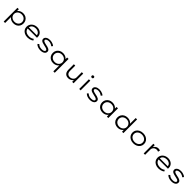

<svg xmlns="http://www.w3.org/2000/svg" viewBox="992 -3926 7328 7328"><g transform="rotate(45 4655.5 -262.0)"><path d="M156 220V-523H231L233 -394L218 -392Q231 -431 266.5 -463Q302 -495 352.5 -514Q403 -533 462 -533Q544 -533 607 -498.5Q670 -464 706.5 -402.5Q743 -341 743 -261Q743 -183 707.5 -122Q672 -61 608.5 -26.5Q545 8 463 8Q401 8 349.5 -11.5Q298 -31 262.5 -63.5Q227 -96 213 -135L232 -136V220ZM450 -63Q514 -63 563.5 -89Q613 -115 640.5 -160Q668 -205 668 -261Q668 -319 639.5 -364.5Q611 -410 562.5 -436Q514 -462 451 -462Q385 -462 334.5 -436Q284 -410 255.5 -364.5Q227 -319 227 -262Q227 -205 255.5 -160.5Q284 -116 334.5 -89.5Q385 -63 450 -63Z M1225 10Q1133 10 1061.5 -24.5Q990 -59 950.5 -120Q911 -181 911 -259Q911 -321 934.5 -371.5Q958 -422 999.5 -458.5Q1041 -495 1096.5 -515Q1152 -535 1215 -535Q1275 -535 1327 -516.5Q1379 -498 1416.5 -464Q1454 -430 1474 -384Q1494 -338 1492 -282L1491 -241H974L963 -304H1434L1416 -293V-317Q1414 -355 1388 -388Q1362 -421 1317.5 -442Q1273 -463 1215 -463Q1151 -463 1099 -442Q1047 -421 1017.5 -377Q988 -333 988 -264Q988 -203 1018 -157.5Q1048 -112 1105 -87Q1162 -62 1238 -62Q1299 -62 1345 -78Q1391 -94 1434 -125L1469 -68Q1442 -46 1404 -28.5Q1366 -11 1321 -0.5Q1276 10 1225 10Z M1925 10Q1843 10 1776.5 -15Q1710 -40 1670 -87L1723 -135Q1758 -97 1809 -77Q1860 -57 1921 -57Q1951 -57 1979 -61Q2007 -65 2029 -75Q2051 -85 2064 -100.5Q2077 -116 2077 -138Q2077 -173 2033 -194Q2011 -203 1979.5 -212Q1948 -221 1906 -229Q1844 -243 1799 -256.5Q1754 -270 1727 -292Q1706 -309 1695.5 -332Q1685 -355 1685 -384Q1685 -418 1702 -445Q1719 -472 1749.5 -493Q1780 -514 1821 -524Q1862 -534 1910 -534Q1953 -534 1997.5 -524.5Q2042 -515 2082.5 -495.5Q2123 -476 2150 -449L2107 -397Q2082 -417 2050.5 -434Q2019 -451 1983.5 -460.5Q1948 -470 1913 -470Q1884 -470 1857.5 -465Q1831 -460 1809 -449Q1787 -438 1774.5 -422.5Q1762 -407 1762 -388Q1763 -373 1770 -361Q1777 -349 1792 -340Q1811 -327 1846 -317.5Q1881 -308 1928 -298Q1980 -289 2022.5 -277Q2065 -265 2092 -248Q2123 -230 2138 -205Q2153 -180 2153 -147Q2153 -99 2124 -63.5Q2095 -28 2043 -9Q1991 10 1925 10Z M2839 224V-137L2856 -144Q2849 -113 2826.5 -85.5Q2804 -58 2770.5 -36.5Q2737 -15 2695 -3Q2653 9 2607 9Q2523 9 2460 -26Q2397 -61 2361.5 -122.5Q2326 -184 2326 -262Q2326 -342 2363 -403.5Q2400 -465 2464 -499.5Q2528 -534 2609 -534Q2657 -534 2700.5 -522Q2744 -510 2777 -488.5Q2810 -467 2832.5 -439Q2855 -411 2862 -379L2837 -385L2839 -522H2915V224ZM2620 -63Q2685 -63 2735.5 -89Q2786 -115 2814.5 -160Q2843 -205 2843 -262Q2843 -320 2814.5 -365Q2786 -410 2736 -436.5Q2686 -463 2621 -463Q2557 -463 2508 -436.5Q2459 -410 2431 -365Q2403 -320 2403 -263Q2403 -206 2430.5 -160.5Q2458 -115 2507 -89Q2556 -63 2620 -63Z M3417 10Q3348 10 3300 -18.5Q3252 -47 3226.5 -100Q3201 -153 3201 -227V-522H3276V-246Q3276 -187 3294 -146Q3312 -105 3348 -84Q3384 -63 3436 -63Q3476 -63 3511.5 -76.5Q3547 -90 3573.5 -113.5Q3600 -137 3615 -169Q3630 -201 3630 -237V-522H3706V0H3631L3628 -118L3641 -124Q3629 -91 3597 -60Q3565 -29 3518 -9.5Q3471 10 3417 10Z M4013 0V-522H4089V0ZM4050 -639Q4023 -639 4008 -653.5Q3993 -668 3993 -693Q3993 -718 4008.5 -733Q4024 -748 4050 -748Q4078 -748 4092.5 -733.5Q4107 -719 4107 -693Q4107 -669 4092 -654Q4077 -639 4050 -639Z M4593 10Q4511 10 4444.5 -15Q4378 -40 4338 -87L4391 -135Q4426 -97 4477 -77Q4528 -57 4589 -57Q4619 -57 4647 -61Q4675 -65 4697 -75Q4719 -85 4732 -100.5Q4745 -116 4745 -138Q4745 -173 4701 -194Q4679 -203 4647.5 -212Q4616 -221 4574 -229Q4512 -243 4467 -256.5Q4422 -270 4395 -292Q4374 -309 4363.5 -332Q4353 -355 4353 -384Q4353 -418 4370 -445Q4387 -472 4417.5 -493Q4448 -514 4489 -524Q4530 -534 4578 -534Q4621 -534 4665.5 -524.5Q4710 -515 4750.5 -495.5Q4791 -476 4818 -449L4775 -397Q4750 -417 4718.5 -434Q4687 -451 4651.5 -460.5Q4616 -470 4581 -470Q4552 -470 4525.5 -465Q4499 -460 4477 -449Q4455 -438 4442.5 -422.5Q4430 -407 4430 -388Q4431 -373 4438 -361Q4445 -349 4460 -340Q4479 -327 4514 -317.5Q4549 -308 4596 -298Q4648 -289 4690.5 -277Q4733 -265 4760 -248Q4791 -230 4806 -205Q4821 -180 4821 -147Q4821 -99 4792 -63.5Q4763 -28 4711 -9Q4659 10 4593 10Z M5275 10Q5191 10 5126.5 -25Q5062 -60 5026.5 -121.5Q4991 -183 4991 -261Q4991 -341 5028.5 -402.5Q5066 -464 5130.5 -499Q5195 -534 5278 -534Q5329 -534 5373 -520.5Q5417 -507 5450.5 -484Q5484 -461 5505 -432Q5526 -403 5529 -375L5504 -381L5507 -522H5582V0H5506V-139L5526 -150Q5522 -120 5500 -91Q5478 -62 5444 -39Q5410 -16 5366.5 -3Q5323 10 5275 10ZM5290 -62Q5354 -62 5403.5 -88Q5453 -114 5481.5 -159Q5510 -204 5510 -261Q5510 -319 5482 -364.5Q5454 -410 5404 -436Q5354 -462 5290 -462Q5225 -462 5175.5 -436Q5126 -410 5097.5 -364.5Q5069 -319 5069 -261Q5069 -205 5096.5 -159.5Q5124 -114 5173.5 -88Q5223 -62 5290 -62Z M6091 10Q6008 10 5944.5 -25Q5881 -60 5845.5 -122Q5810 -184 5810 -262Q5810 -342 5847 -403.5Q5884 -465 5948 -499.5Q6012 -534 6093 -534Q6143 -534 6185.5 -522Q6228 -510 6261.5 -488.5Q6295 -467 6316.5 -439Q6338 -411 6346 -380L6322 -387V-740H6397V0H6323L6320 -139L6341 -144Q6334 -113 6311.5 -85.5Q6289 -58 6255.5 -36Q6222 -14 6179.5 -2Q6137 10 6091 10ZM6105 -61Q6169 -61 6219 -87Q6269 -113 6297.5 -158.5Q6326 -204 6326 -263Q6326 -320 6298 -365.5Q6270 -411 6220.5 -437Q6171 -463 6105 -463Q6042 -463 5993 -437Q5944 -411 5916 -365.5Q5888 -320 5888 -263Q5888 -205 5916 -159.5Q5944 -114 5993 -87.5Q6042 -61 6105 -61Z M6938 10Q6846 10 6775.5 -25Q6705 -60 6665 -122Q6625 -184 6625 -263Q6625 -342 6665 -403.5Q6705 -465 6775.5 -499.5Q6846 -534 6938 -534Q7029 -534 7099 -499.5Q7169 -465 7209.5 -403.5Q7250 -342 7250 -263Q7250 -184 7209.5 -122Q7169 -60 7099 -25Q7029 10 6938 10ZM6938 -61Q7005 -61 7058 -87Q7111 -113 7142 -158.5Q7173 -204 7172 -263Q7173 -322 7142.5 -367Q7112 -412 7058.5 -437.5Q7005 -463 6938 -463Q6870 -463 6817 -437.5Q6764 -412 6733.5 -366.5Q6703 -321 6703 -263Q6702 -204 6733 -158.5Q6764 -113 6817.5 -87Q6871 -61 6938 -61Z M7492 0V-522H7567L7569 -368L7552 -374Q7566 -419 7596.5 -455.5Q7627 -492 7668 -513Q7709 -534 7757 -534Q7785 -534 7811 -528.5Q7837 -523 7854 -514L7833 -433Q7814 -444 7790 -448.5Q7766 -453 7746 -453Q7703 -453 7670.5 -438.5Q7638 -424 7614.5 -400Q7591 -376 7579.5 -346Q7568 -316 7568 -283V0Z M8294 10Q8202 10 8130.5 -24.5Q8059 -59 8019.5 -120Q7980 -181 7980 -259Q7980 -321 8003.5 -371.5Q8027 -422 8068.5 -458.5Q8110 -495 8165.5 -515Q8221 -535 8284 -535Q8344 -535 8396 -516.5Q8448 -498 8485.5 -464Q8523 -430 8543 -384Q8563 -338 8561 -282L8560 -241H8043L8032 -304H8503L8485 -293V-317Q8483 -355 8457 -388Q8431 -421 8386.5 -442Q8342 -463 8284 -463Q8220 -463 8168 -442Q8116 -421 8086.5 -377Q8057 -333 8057 -264Q8057 -203 8087 -157.5Q8117 -112 8174 -87Q8231 -62 8307 -62Q8368 -62 8414 -78Q8460 -94 8503 -125L8538 -68Q8511 -46 8473 -28.5Q8435 -11 8390 -0.5Q8345 10 8294 10Z M8994 10Q8912 10 8845.5 -15Q8779 -40 8739 -87L8792 -135Q8827 -97 8878 -77Q8929 -57 8990 -57Q9020 -57 9048 -61Q9076 -65 9098 -75Q9120 -85 9133 -100.5Q9146 -116 9146 -138Q9146 -173 9102 -194Q9080 -203 9048.5 -212Q9017 -221 8975 -229Q8913 -243 8868 -256.5Q8823 -270 8796 -292Q8775 -309 8764.5 -332Q8754 -355 8754 -384Q8754 -418 8771 -445Q8788 -472 8818.5 -493Q8849 -514 8890 -524Q8931 -534 8979 -534Q9022 -534 9066.5 -524.5Q9111 -515 9151.5 -495.5Q9192 -476 9219 -449L9176 -397Q9151 -417 9119.5 -434Q9088 -451 9052.5 -460.5Q9017 -470 8982 -470Q8953 -470 8926.5 -465Q8900 -460 8878 -449Q8856 -438 8843.5 -422.5Q8831 -407 8831 -388Q8832 -373 8839 -361Q8846 -349 8861 -340Q8880 -327 8915 -317.5Q8950 -308 8997 -298Q9049 -289 9091.5 -277Q9134 -265 9161 -248Q9192 -230 9207 -205Q9222 -180 9222 -147Q9222 -99 9193 -63.5Q9164 -28 9112 -9Q9060 10 8994 10Z"/></g></svg>

Font: Lexend Giga Light
Style: Regular
Weight: 300
Version: Version 1.007